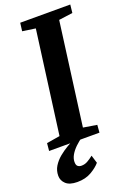

<svg xmlns="http://www.w3.org/2000/svg" viewBox="-182 -808 756 1094"><g transform="rotate(-20 195.5 -261.0)"><path d="M-3.5 0 0.9 -46.1 81.3 -59.5 164.3 -682.2 85.4 -693.6 91.8 -743H395.3L389.9 -693.6L305.9 -682.2L223.2 -59.5L305.6 -46.1L301.9 0ZM87.8 221.4Q41.1 221.1 19.1 200.5Q-2.9 180 -2.9 151.2Q-2.9 119.3 12.9 93.6Q28.8 67.9 53.4 47.4Q78.1 26.9 105.8 10.7Q133.5 -5.5 156.8 -18.2L182.5 -27.3L204.5 -13.8Q176.6 5.2 155.5 25.7Q134.5 46.3 122.9 66.9Q111.3 87.6 111 107.4Q110.6 127.2 119.4 134.6Q128.1 142 142 142Q161.5 142 178.5 132.6Q195.5 123.2 214.7 108L229.5 156.1Q210.3 179.2 174.1 200.4Q138 221.6 87.8 221.4Z"/></g></svg>

Font: Merriweather 7pt Light
Style: Italic
Weight: 300
Italic angle: -7.8°
Designer: Eben Sorkin
Foundry: Eben Sorkin
Version: Version 2.200;gftools[0.9.31]